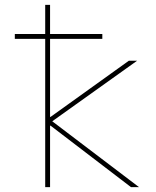

<svg xmlns="http://www.w3.org/2000/svg" viewBox="-20 -770 643 790"><path d="M41 -610V-630H166V-750H186V-630H401V-610H186V-289H188L510 -520H544L195 -271L552 0H519L188 -253H186V0H166V-610Z"/></svg>

Font: Mplus 1p Thin
Style: Regular
Weight: 250
Version: Version 1.061